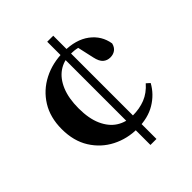

<svg xmlns="http://www.w3.org/2000/svg" viewBox="-220 -863 1039 1039"><g transform="rotate(-45 300.0 -343.0)"><path d="M367 52H321V-738H367ZM362 -602Q310 -602 270.5 -574.5Q231 -547 208.5 -493.5Q186 -440 186 -363Q186 -285 209.5 -232.5Q233 -180 273.5 -154Q314 -128 366 -128Q418 -128 461 -145Q504 -162 539 -202L559 -184Q528 -128 471.5 -94Q415 -60 334 -60Q256 -60 189.5 -94Q123 -128 82.5 -192.5Q42 -257 42 -348Q42 -437 82 -501.5Q122 -566 191 -601.5Q260 -637 346 -637Q439 -637 495.5 -594.5Q552 -552 563 -483Q557 -459 541 -447.5Q525 -436 503 -436Q479 -436 462 -450.5Q445 -465 437 -502L413 -610L473 -573Q441 -590 416 -596Q391 -602 362 -602Z"/></g></svg>

Font: Noto Serif JP ExtraLight ExtraBold
Style: Regular
Weight: 800
Version: Version 2.003-H1;hotconv 1.1.1;makeotfexe 2.6.0